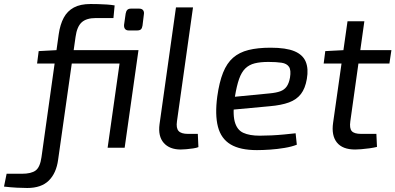

<svg xmlns="http://www.w3.org/2000/svg" viewBox="-140 -737 1973 958"><path d="M312 -717Q328 -717 349.5 -716.5Q371 -716 393 -714.5Q415 -713 432 -710L426 -647H339Q291 -647 267.5 -625.5Q244 -604 237 -553L150 60Q141 127 103.5 164Q66 201 -4 201Q-26 201 -55.5 199.5Q-85 198 -120 194L-107 130H-31Q16 130 38 113.5Q60 97 67 47L153 -566Q160 -615 178 -648.5Q196 -682 228.5 -699.5Q261 -717 312 -717ZM475 -487 466 -420H45L53 -482L146 -487ZM551 -487 482 0H397L466 -487ZM554 -694Q568 -694 574 -686Q580 -678 578 -666L571 -609Q569 -596 563 -590.5Q557 -585 543 -585H503Q490 -585 484 -592.5Q478 -600 479 -613L487 -669Q489 -681 495 -687.5Q501 -694 514 -694Z M823 -700 743 -132Q738 -98 751 -83.5Q764 -69 798 -69H847L850 -3Q841 1 824 3.5Q807 6 790 7.5Q773 9 762 9Q706 9 677 -24Q648 -57 656 -117L738 -700Z M1210 -499Q1287 -499 1329 -481.5Q1371 -464 1385.5 -429Q1400 -394 1391 -343Q1383 -296 1361.5 -268Q1340 -240 1302 -226Q1264 -212 1206 -207L969 -185L978 -249L1205 -271Q1238 -274 1258.5 -281.5Q1279 -289 1290.5 -305.5Q1302 -322 1307 -350Q1313 -387 1302 -403.5Q1291 -420 1265 -424Q1239 -428 1199 -428Q1159 -428 1131 -421Q1103 -414 1084 -395.5Q1065 -377 1053 -343Q1041 -309 1032 -254Q1020 -173 1031 -131Q1042 -89 1073.5 -74.5Q1105 -60 1156 -60Q1183 -60 1214.5 -61.5Q1246 -63 1277 -66Q1308 -69 1335 -72L1341 -15Q1316 -5 1280 1Q1244 7 1207.5 9.5Q1171 12 1142 12Q1058 12 1010.5 -16.5Q963 -45 947.5 -104.5Q932 -164 944 -255Q954 -327 973 -374.5Q992 -422 1023 -449Q1054 -476 1100 -487.5Q1146 -499 1210 -499Z M1678 -631 1608 -132Q1603 -97 1615 -83Q1627 -69 1662 -69H1738L1741 -4Q1725 0 1703.5 3Q1682 6 1662.5 7.5Q1643 9 1632 9Q1569 9 1541 -26Q1513 -61 1522 -124L1594 -631ZM1813 -487 1803 -420H1475L1483 -482L1579 -487Z"/></svg>

Font: Exo 2
Style: Italic
Weight: 400
Italic angle: -8°
Designer: Natanael Gama
Foundry: Natanael Gama
Version: Version 2.010